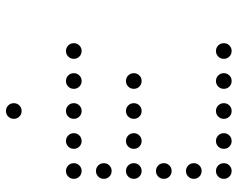

<svg xmlns="http://www.w3.org/2000/svg" viewBox="-96 -720 792 640"><g transform="rotate(-90 300.0 -400.0)"><path d="M249 -776Q239 -776 231.5 -768.5Q224 -761 224 -751V-749Q224 -739 231.5 -731.5Q239 -724 249 -724H251Q261 -724 268.5 -731.5Q276 -739 276 -749V-751Q276 -761 268.5 -768.5Q261 -776 251 -776ZM49 -576Q39 -576 31.5 -568.5Q24 -561 24 -551V-549Q24 -539 31.5 -531.5Q39 -524 49 -524H51Q61 -524 68.5 -531.5Q76 -539 76 -549V-551Q76 -561 68.5 -568.5Q61 -576 51 -576ZM149 -576Q139 -576 131.5 -568.5Q124 -561 124 -551V-549Q124 -539 131.5 -531.5Q139 -524 149 -524H151Q161 -524 168.5 -531.5Q176 -539 176 -549V-551Q176 -561 168.5 -568.5Q161 -576 151 -576ZM249 -576Q239 -576 231.5 -568.5Q224 -561 224 -551V-549Q224 -539 231.5 -531.5Q239 -524 249 -524H251Q261 -524 268.5 -531.5Q276 -539 276 -549V-551Q276 -561 268.5 -568.5Q261 -576 251 -576ZM349 -576Q339 -576 331.5 -568.5Q324 -561 324 -551V-549Q324 -539 331.5 -531.5Q339 -524 349 -524H351Q361 -524 368.5 -531.5Q376 -539 376 -549V-551Q376 -561 368.5 -568.5Q361 -576 351 -576ZM449 -576Q439 -576 431.5 -568.5Q424 -561 424 -551V-549Q424 -539 431.5 -531.5Q439 -524 449 -524H451Q461 -524 468.5 -531.5Q476 -539 476 -549V-551Q476 -561 468.5 -568.5Q461 -576 451 -576ZM49 -476Q39 -476 31.5 -468.5Q24 -461 24 -451V-449Q24 -439 31.5 -431.5Q39 -424 49 -424H51Q61 -424 68.5 -431.5Q76 -439 76 -449V-451Q76 -461 68.5 -468.5Q61 -476 51 -476ZM49 -376Q39 -376 31.5 -368.5Q24 -361 24 -351V-349Q24 -339 31.5 -331.5Q39 -324 49 -324H51Q61 -324 68.5 -331.5Q76 -339 76 -349V-351Q76 -361 68.5 -368.5Q61 -376 51 -376ZM149 -376Q139 -376 131.5 -368.5Q124 -361 124 -351V-349Q124 -339 131.5 -331.5Q139 -324 149 -324H151Q161 -324 168.5 -331.5Q176 -339 176 -349V-351Q176 -361 168.5 -368.5Q161 -376 151 -376ZM249 -376Q239 -376 231.5 -368.5Q224 -361 224 -351V-349Q224 -339 231.5 -331.5Q239 -324 249 -324H251Q261 -324 268.5 -331.5Q276 -339 276 -349V-351Q276 -361 268.5 -368.5Q261 -376 251 -376ZM349 -376Q339 -376 331.5 -368.5Q324 -361 324 -351V-349Q324 -339 331.5 -331.5Q339 -324 349 -324H351Q361 -324 368.5 -331.5Q376 -339 376 -349V-351Q376 -361 368.5 -368.5Q361 -376 351 -376ZM49 -276Q39 -276 31.5 -268.5Q24 -261 24 -251V-249Q24 -239 31.5 -231.5Q39 -224 49 -224H51Q61 -224 68.5 -231.5Q76 -239 76 -249V-251Q76 -261 68.5 -268.5Q61 -276 51 -276ZM49 -176Q39 -176 31.5 -168.5Q24 -161 24 -151V-149Q24 -139 31.5 -131.5Q39 -124 49 -124H51Q61 -124 68.5 -131.5Q76 -139 76 -149V-151Q76 -161 68.5 -168.5Q61 -176 51 -176ZM49 -76Q39 -76 31.5 -68.5Q24 -61 24 -51V-49Q24 -39 31.5 -31.5Q39 -24 49 -24H51Q61 -24 68.5 -31.5Q76 -39 76 -49V-51Q76 -61 68.5 -68.5Q61 -76 51 -76ZM149 -76Q139 -76 131.5 -68.5Q124 -61 124 -51V-49Q124 -39 131.5 -31.5Q139 -24 149 -24H151Q161 -24 168.5 -31.5Q176 -39 176 -49V-51Q176 -61 168.5 -68.5Q161 -76 151 -76ZM249 -76Q239 -76 231.5 -68.5Q224 -61 224 -51V-49Q224 -39 231.5 -31.5Q239 -24 249 -24H251Q261 -24 268.5 -31.5Q276 -39 276 -49V-51Q276 -61 268.5 -68.5Q261 -76 251 -76ZM349 -76Q339 -76 331.5 -68.5Q324 -61 324 -51V-49Q324 -39 331.5 -31.5Q339 -24 349 -24H351Q361 -24 368.5 -31.5Q376 -39 376 -49V-51Q376 -61 368.5 -68.5Q361 -76 351 -76ZM449 -76Q439 -76 431.5 -68.5Q424 -61 424 -51V-49Q424 -39 431.5 -31.5Q439 -24 449 -24H451Q461 -24 468.5 -31.5Q476 -39 476 -49V-51Q476 -61 468.5 -68.5Q461 -76 451 -76Z"/></g></svg>

Font: Doto Rounded
Style: Regular
Weight: 400
Monospace: yes
Version: Version 1.000